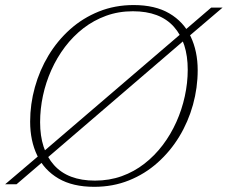

<svg xmlns="http://www.w3.org/2000/svg" viewBox="-31 -712 880 742"><path d="M829 -682.5 697 -570 683.5 -558.5 150 -100.5 137 -89 33 0H-11L119 -110.5L132 -122L666.5 -580L679 -591.5L785 -682.5ZM124 -239.5Q124 -134 177.8 -74Q231.5 -14 336 -14Q391.5 -14 439.5 -31.2Q487.5 -48.5 527.2 -79.5Q567 -110.5 598 -151.5Q629 -192.5 650.5 -240.5Q672 -288.5 683.2 -340Q694.5 -391.5 694.5 -442.5Q694.5 -548.5 641 -608.5Q587.5 -668.5 482.5 -668.5Q427 -668.5 379 -651Q331 -633.5 291.2 -602.8Q251.5 -572 220.2 -530.8Q189 -489.5 167.5 -441.5Q146 -393.5 135 -342.2Q124 -291 124 -239.5ZM733 -440.5Q733 -373 714.8 -307.2Q696.5 -241.5 662 -184.5Q627.5 -127.5 578.2 -83.5Q529 -39.5 467.2 -14.8Q405.5 10 333 10Q250 10 195 -22.2Q140 -54.5 112.8 -111.2Q85.5 -168 85.5 -242Q85.5 -309.5 103.8 -375Q122 -440.5 156.5 -497.8Q191 -555 240 -598.8Q289 -642.5 351 -667.5Q413 -692.5 485.5 -692.5Q568.5 -692.5 623.5 -660.2Q678.5 -628 705.8 -571Q733 -514 733 -440.5Z"/></svg>

Font: Newsreader ExtraLight
Style: Italic
Weight: 250
Italic angle: -17°
Designer: Hugues Gentile
Foundry: Production Type
Version: Version 1.003